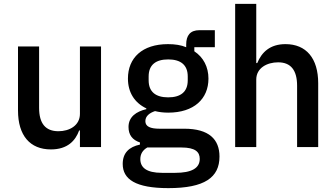

<svg xmlns="http://www.w3.org/2000/svg" viewBox="-20 -760 1737 992"><path d="M393 0H502V-520H393V-172C393 -111 338 -82 282 -82C215 -82 182 -122 182 -203V-520H73V-189C73 -60 135 12 243 12C330 12 370 -34 389 -86H393Z M1114 49C1114 -40 1060 -95 932 -95H804C757 -95 731 -106 731 -134C731 -161 754 -177 781 -186C801 -181 824 -178 849 -178C982 -178 1057 -249 1057 -354C1057 -414 1031 -464 984 -495V-516H1090V-604H1010C963 -604 942 -577 942 -530V-516C916 -527 885 -532 848 -532C715 -532 641 -461 641 -354C641 -283 675 -229 736 -200V-196C685 -184 644 -157 644 -104C644 -63 664 -37 703 -24V-13C647 -1 614 30 614 87C614 166 680 212 850 212C1037 212 1114 157 1114 49ZM1012 61C1012 109 970 133 885 133H817C736 133 705 105 705 62C705 36 717 16 741 2H917C989 2 1012 25 1012 61ZM849 -257C785 -257 748 -285 748 -345V-365C748 -425 785 -453 849 -453C913 -453 950 -425 950 -365V-345C950 -285 913 -257 849 -257Z M1195 0H1304V-349C1304 -409 1360 -438 1417 -438C1482 -438 1515 -398 1515 -317V0H1624V-330C1624 -459 1562 -532 1455 -532C1375 -532 1332 -490 1309 -434H1304V-740H1195Z"/></svg>

Font: IBMKR Medm
Style: Regular
Weight: 500
Designer: Mike Abbink; Paul van der Laan; Pieter van Rosmalen; Wujin Sim; Chorong Kim; Dohee Lee;
Foundry: Sandoll Inc.
Version: Version 1.002